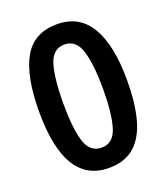

<svg xmlns="http://www.w3.org/2000/svg" viewBox="-136 -819 800 924"><g transform="rotate(-20 264.5 -357.0)"><path d="M264 11Q39 11 39 -357Q39 -538 91.5 -631.5Q144 -725 263 -725Q377 -725 433 -630.5Q489 -536 489 -357Q489 -241 467 -159Q445 -77 395.5 -33Q346 11 264 11ZM264 -93Q324 -93 345 -162Q366 -231 366 -357Q366 -482 344.5 -551.5Q323 -621 264 -621Q203 -621 182.5 -551.5Q162 -482 162 -357Q162 -228 183 -160.5Q204 -93 264 -93Z"/></g></svg>

Font: Noto Sans Malayalam SemiCondensed SemiBold
Style: Regular
Weight: 600
Width: 4
Designer: Jelle Bosma - Monotype Design Team
Foundry: Monotype Imaging Inc.
Version: Version 2.104; ttfautohint (v1.8.4.7-5d5b)